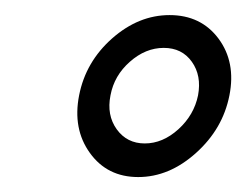

<svg xmlns="http://www.w3.org/2000/svg" viewBox="-20 -652 330 257"><path d="M127.9 -524.4Q122.6 -498 136.2 -479Q149.9 -460 173.8 -460Q197.8 -460 218.8 -479Q239.7 -498 245.1 -524.4Q250 -550.8 236.8 -569.3Q223.6 -587.9 199.2 -587.9Q174.8 -587.9 153.8 -569.3Q132.8 -550.8 127.9 -524.4ZM207 -631.8Q249 -631.8 272.5 -600.3Q295.9 -568.8 287.1 -524.4Q278.3 -479.5 242.4 -447.3Q206.5 -415 165 -415Q123.5 -415 100.3 -447.3Q77.1 -479.5 85.9 -524.4Q94.7 -569.3 130.1 -600.6Q165.5 -631.8 207 -631.8Z"/></svg>

Font: Crimson
Style: BoldItalic
Weight: 700
Italic angle: -11°
Version: Version 0.8